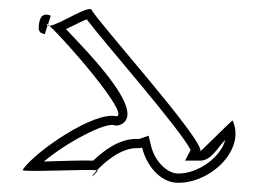

<svg xmlns="http://www.w3.org/2000/svg" viewBox="-20 -692 561 416"><path d="M75 -342C125 -384 206 -426 227 -421L230 -420H233C237 -420 243 -422 248 -426C290 -461 158 -591 123 -629C139 -636 158 -647 168 -650C203 -603 371 -412 393 -367L381 -344H414C438 -344 452 -373 468 -389C459 -352 409 -315 365 -316C341 -317 315 -343 307 -377L302 -398L282 -391H277C237 -392 202 -363 182 -344C160 -345 110 -343 75 -342ZM64 -628 67 -622 73 -619C74 -619 75 -618 77 -618L83 -637H82C80 -641 81 -641 84 -639L90 -658C61 -671 64 -628 64 -628ZM190 -323C177 -309 175 -303 192 -322C192 -322 192 -323 190 -323ZM83 -637C84 -637 86 -636 87 -636L84 -639ZM29 -324C23 -318 171 -326 190 -323C207 -341 243 -372 277 -371C281 -371 285 -371 288 -372C297 -334 327 -297 364 -296C435 -294 513 -367 484 -431C483 -432 415 -364 414 -364C425 -385 189 -648 179 -670C174 -683 108 -638 87 -636C118 -609 264 -442 232 -440C185 -452 56 -364 29 -324Z"/></svg>

Font: CiSf CamouflageKit II
Style: Outline
Weight: 400
Version: Version 1